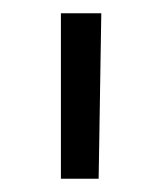

<svg xmlns="http://www.w3.org/2000/svg" viewBox="-20 -746 243 290"><path d="M129 -476 133 -726H72V-476Z"/></svg>

Font: Josefin Sans
Style: Regular
Weight: 400
Designer: Santiago Orozco
Foundry: Typemade
Version: 1.000